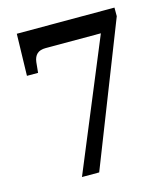

<svg xmlns="http://www.w3.org/2000/svg" viewBox="-107 -799 774 883"><g transform="rotate(-15 279.5 -357.0)"><path d="M174 0 429 -616H166Q139 -616 125 -603Q111 -590 108 -565L103 -515H50L55 -714H520V-673L256 0Z"/></g></svg>

Font: Noto Serif Gujarati SemiBold
Style: Regular
Weight: 600
Version: Version 2.102